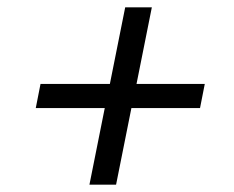

<svg xmlns="http://www.w3.org/2000/svg" viewBox="-20 -568 640 526"><path d="M298 -62H225L267 -272H78L91 -338H281L323 -548H396L354 -338H541L528 -272H340Z"/></svg>

Font: Aneliza
Style: Italic
Weight: 400
Italic angle: -11.31°
Designer: Mike Abbink, Paul van der Laan, Pieter van Rosmalen
Foundry: Bold Monday
Version: Version 3.0